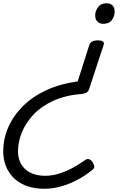

<svg xmlns="http://www.w3.org/2000/svg" viewBox="-206 -535 855 1184"><path d="M398 -286Q419 -286 428.5 -279Q438 -272 433 -258L343 16Q339 28 328.5 35Q318 42 301 44Q199 52 124 86Q49 120 1 171Q-47 222 -71 281Q-95 340 -95 399Q-95 444 -75 478Q-55 512 -17.5 530.5Q20 549 73 549Q116 549 160 535Q204 521 245 498.5Q286 476 322 450Q333 443 345 447.5Q357 452 366 467Q375 482 375.5 492.5Q376 503 364 512Q318 550 267.5 576Q217 602 167 615.5Q117 629 70 629Q-13 629 -70 599Q-127 569 -156.5 516.5Q-186 464 -186 399Q-186 321 -155 250Q-124 179 -65 120Q-6 61 79 21.5Q164 -18 273 -33L345 -258Q350 -272 363 -279Q376 -286 398 -286ZM453 -515Q473 -515 487 -502Q501 -489 501 -463Q501 -436 484.5 -412Q468 -388 430 -388Q410 -388 395.5 -401.5Q381 -415 381 -440Q381 -467 398.5 -491Q416 -515 453 -515Z"/></svg>

Font: Playwrite CU
Style: Regular
Weight: 400
Designer: Veronika Burian, José Scaglione
Foundry: TypeTogether
Version: Version 1.002